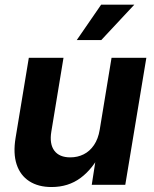

<svg xmlns="http://www.w3.org/2000/svg" viewBox="-20 -770 643 800"><path d="M194.8 9.3Q139.6 9.3 102.1 -14.9Q64.5 -39.1 49.3 -85Q34.2 -130.9 44.9 -195.3L100.1 -529.3H244.6L193.8 -221.2Q185.5 -170.4 206.3 -142.3Q227.1 -114.3 272.9 -114.3Q303.2 -114.3 328.6 -127Q354 -139.6 371.6 -165.5Q389.2 -191.4 395.5 -229.5L444.8 -529.3H589.8L502 0H362.3L383.3 -135.3H400.9Q366.7 -66.4 315.7 -28.6Q264.6 9.3 194.8 9.3ZM299.8 -603 401.4 -750.5H539.6L401.9 -603Z"/></svg>

Font: Inter 24pt
Style: Bold Italic
Weight: 700
Italic angle: -9.3988°
Version: Version 4.001;git-66647c0bb